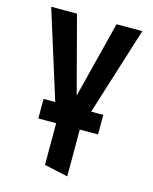

<svg xmlns="http://www.w3.org/2000/svg" viewBox="-109 -573 686 863"><g transform="rotate(15 233.5 -141.0)"><path d="M95 -91V0H373V-91ZM445 -500H325L235 -144L141 -500H21L178 0V194L288 218V0Z"/></g></svg>

Font: Advent Pro
Style: Bold
Weight: 700
Designer: VivaRado, Andreas Kalpakidis
Foundry: VivaRado, Andreas Kalpakidis
Version: Version 3.000